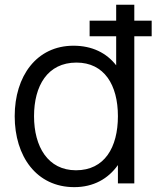

<svg xmlns="http://www.w3.org/2000/svg" viewBox="-20 -770 658 806"><path d="M616.7 -683.3H543.8V-750H467.7V-683.3H356.2V-617.7H467.7V-495.8C427.1 -547.9 366.7 -578.1 288.5 -578.1C133.3 -578.1 41.7 -450 41.7 -282.3C41.7 -113.5 133.3 15.6 291.7 15.6C372.9 15.6 434.4 -19.8 475 -77.1V0H543.8V-617.7H616.7ZM299 -55.2C181.2 -55.2 122.9 -154.2 122.9 -282.3C122.9 -409.4 179.2 -507.3 301 -507.3C417.7 -507.3 475 -413.5 475 -282.3C475 -151 418.8 -55.2 299 -55.2Z"/></svg>

Font: Manrope3
Style: Regular
Weight: 400
Width: 4
Designer: Mikhail Sharanda
Foundry: Mikhail Sharanda
Version: Version 3.000;PS 003.000;hotconv 1.0.88;makeotf.lib2.5.64775